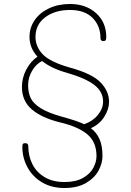

<svg xmlns="http://www.w3.org/2000/svg" viewBox="-20 -780 657 963"><path d="M494 3Q494 39 474 76Q454 113 411 138Q368 163 303 163Q239 163 191.5 135Q144 107 118 59.5Q92 12 92 -45Q92 -54 95 -58Q98 -62 107 -62Q122 -62 122 -46Q122 2 142 42.5Q162 83 203 108Q244 133 304 133Q360 133 396 112.5Q432 92 448 62Q464 32 464 3Q464 -67 419 -105.5Q374 -144 282 -166Q191 -188 140.5 -230.5Q90 -273 90 -344Q90 -389 111.5 -430.5Q133 -472 168 -496Q128 -539 128 -595Q128 -641 153.5 -678.5Q179 -716 225.5 -738Q272 -760 331 -760Q411 -760 462 -714Q513 -668 513 -594Q513 -583 510 -578.5Q507 -574 499 -574Q484 -574 484 -588Q484 -650 444.5 -690Q405 -730 331 -730Q256 -730 207 -693.5Q158 -657 158 -595Q158 -546 194.5 -507.5Q231 -469 334 -440Q443 -410 485 -366Q527 -322 527 -269Q527 -233 503.5 -195Q480 -157 436 -137Q465 -115 479.5 -81.5Q494 -48 494 3ZM293 -194Q370 -173 402 -157Q444 -171 470.5 -203Q497 -235 497 -271Q497 -320 453 -354Q409 -388 315 -415Q239 -436 191 -474Q161 -459 141 -425Q121 -391 121 -353Q121 -315 134 -288Q147 -261 184 -237.5Q221 -214 293 -194Z"/></svg>

Font: Mali ExtraLight
Style: Regular
Weight: 275
Version: Version 1.000; ttfautohint (v1.6)